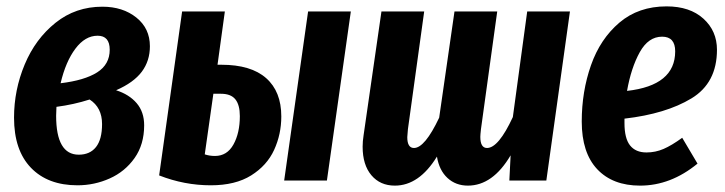

<svg xmlns="http://www.w3.org/2000/svg" viewBox="-20 -566 2274 602"><path d="M450 -421Q450 -375 424.5 -341Q399 -307 344 -283Q385 -270 408.5 -242.5Q432 -215 432 -173Q432 -113 402 -70.5Q372 -28 324 -6.5Q276 15 223 15Q130 15 77 -40Q24 -95 24 -197Q24 -284 57.5 -364Q91 -444 154 -494.5Q217 -545 301 -545Q365 -545 407.5 -511Q450 -477 450 -421ZM170 -305Q245 -314 284.5 -339Q324 -364 324 -410Q324 -454 286 -454Q247 -454 216.5 -413.5Q186 -373 170 -305ZM157 -231 156 -203Q156 -81 227 -81Q262 -81 281 -105Q300 -129 300 -177Q300 -229 261 -254Q211 -238 157 -231Z M862 -201Q862 -145 839.5 -96Q817 -47 767.5 -16Q718 15 641 15Q558 15 479 -16L551 -530H685L662 -363H674Q767 -363 814.5 -321Q862 -279 862 -201ZM1080 -530 1005 0H871L946 -530ZM732 -202Q732 -237 718 -254.5Q704 -272 673 -272H649L622 -82Q637 -77 654 -77Q692 -77 712 -113Q732 -149 732 -202Z M1767 -530 1693 0H1577L1581 -79Q1525 16 1447 16Q1409 16 1383 -8Q1357 -32 1350 -75Q1294 16 1218 16Q1172 16 1144.5 -16.5Q1117 -49 1117 -106Q1117 -123 1120 -142L1176 -530H1310L1259 -161Q1257 -141 1257 -136Q1257 -102 1278 -102Q1312 -102 1357 -197L1405 -530H1539L1488 -161Q1486 -143 1486 -137Q1486 -102 1507 -102Q1543 -102 1588 -199L1633 -530Z M2228 -410Q2228 -306 2148 -257.5Q2068 -209 1938 -194V-180Q1938 -132 1955.5 -110Q1973 -88 2007 -88Q2035 -88 2060.5 -99Q2086 -110 2119 -134L2167 -53Q2083 16 1987 16Q1901 16 1852.5 -35.5Q1804 -87 1804 -185Q1804 -279 1833 -361.5Q1862 -444 1922 -495Q1982 -546 2070 -546Q2143 -546 2185.5 -507.5Q2228 -469 2228 -410ZM2097 -405Q2097 -451 2056 -451Q2013 -451 1986 -402.5Q1959 -354 1946 -281Q2097 -298 2097 -405Z"/></svg>

Font: Fira Sans Compressed SemiBold
Style: Italic
Weight: 600
Width: 1
Italic angle: -8°
Designer: bBox Type GmbH & Carrois Corporate GbR & Edenspiekermann AG
Foundry: bBox Type GmbH & Carrois Corporate GbR & Edenspiekermann AG
Version: Version 4.301